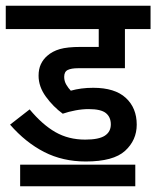

<svg xmlns="http://www.w3.org/2000/svg" viewBox="-20 -642 543 667"><path d="M288 -263Q266 -263 242 -258.5Q218 -254 198 -247Q165 -271 139.5 -306Q114 -341 114 -379Q114 -402 122 -419Q130 -436 144 -448Q162 -464 188 -471.5Q214 -479 260 -479H323V-541H0V-622H503V-541H414V-405H251Q228 -405 215.5 -399Q203 -393 203 -375Q203 -360 210.5 -347.5Q218 -335 226 -327Q244 -332 263 -334.5Q282 -337 304 -337Q379 -337 417 -302Q455 -267 455 -209Q455 -155 414.5 -118Q374 -81 278 -81Q198 -81 133.5 -114Q69 -147 15 -209L83 -262Q127 -209 172.5 -183Q218 -157 276 -157Q323 -157 344 -170.5Q365 -184 365 -210Q365 -235 348 -249Q331 -263 288 -263ZM50 -70H450V5H50Z"/></svg>

Font: Noto Sans Condensed Medium
Style: Regular
Weight: 500
Width: 3
Designer: Monotype Design Team
Foundry: Monotype Imaging Inc.
Version: Version 2.013; ttfautohint (v1.8.4.7-5d5b)